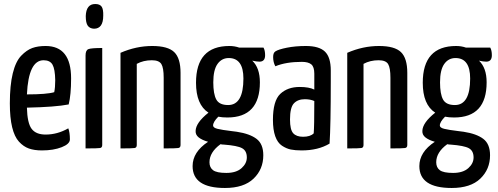

<svg xmlns="http://www.w3.org/2000/svg" viewBox="-20 -739 2479 956"><path d="M207 -69Q266 -69 320 -100Q328 -80 328 -45Q328 -22 287 -6Q246 10 189 10Q151 10 124 0.5Q97 -9 74.5 -33.5Q52 -58 40.5 -105.5Q29 -153 29 -224Q29 -314 43.5 -373.5Q58 -433 85.5 -461.5Q113 -490 141 -500Q169 -510 207 -510Q334 -510 334 -349Q334 -267 322 -219Q256 -206 114 -203Q116 -126 137.5 -97.5Q159 -69 207 -69ZM197 -439Q122 -439 114 -269Q213 -269 250 -280Q255 -303 255 -340Q254 -395 241.5 -417Q229 -439 197 -439Z M407 -659Q409 -719 454 -719Q477 -719 486 -706Q495 -693 494 -661Q494 -596 448 -596Q427 -597 417 -611Q407 -625 407 -659ZM489 -17Q489 -4 478.5 -2Q468 0 406 0V-463Q406 -489 420.5 -494.5Q435 -500 489 -500Z M580 -476Q658 -510 738 -510Q816 -510 847.5 -479.5Q879 -449 879 -376V-17Q879 -4 868 -2Q857 0 795 0V-352Q795 -401 783.5 -420Q772 -439 736 -439Q694 -439 661 -421V-17Q661 -4 650.5 -2Q640 0 580 0Z M1300 -464Q1300 -432 1272 -432Q1258 -432 1236 -437Q1274 -401 1274 -329Q1274 -154 1112 -154Q1086 -154 1067 -158Q1041 -132 1041 -114Q1041 -103 1063 -97.5Q1085 -92 1135 -86Q1151 -84 1159 -83Q1224 -73 1257.5 -47.5Q1291 -22 1291 34Q1291 104 1242.5 150.5Q1194 197 1100 197Q939 197 939 88Q939 18 1016 -33Q985 -42 969 -55Q953 -68 954 -87Q955 -128 1018 -178Q956 -218 956 -327Q956 -510 1122 -510Q1148 -510 1171 -502H1292Q1300 -488 1300 -464ZM1116 -216Q1192 -216 1192 -348Q1192 -450 1119 -450Q1084 -450 1063 -420.5Q1042 -391 1042 -329Q1042 -271 1057 -243.5Q1072 -216 1116 -216ZM1209 45Q1209 12 1185.5 -1Q1162 -14 1095 -19Q1092 -19 1086.5 -19.5Q1081 -20 1078 -21Q1023 19 1023 69Q1023 95 1041 108.5Q1059 122 1107 122Q1156 122 1182.5 98.5Q1209 75 1209 45Z M1340 -455Q1340 -476 1351 -483Q1366 -493 1408.5 -501.5Q1451 -510 1503 -510Q1569 -510 1598 -482Q1627 -454 1627 -388V-335Q1627 -115 1621 -24Q1564 10 1482 10Q1450 10 1428 5.5Q1406 1 1384 -13.5Q1362 -28 1350.5 -60.5Q1339 -93 1339 -142Q1339 -237 1375.5 -271.5Q1412 -306 1472 -306Q1519 -306 1545 -293V-372Q1545 -406 1530 -418.5Q1515 -431 1483 -431Q1404 -431 1351 -409Q1340 -429 1340 -455ZM1545 -236Q1525 -245 1498 -245Q1463 -245 1443.5 -224.5Q1424 -204 1424 -144Q1424 -93 1440 -75.5Q1456 -58 1489 -58Q1525 -58 1542 -75Q1545 -108 1545 -236Z M1709 -476Q1787 -510 1867 -510Q1945 -510 1976.5 -479.5Q2008 -449 2008 -376V-17Q2008 -4 1997 -2Q1986 0 1924 0V-352Q1924 -401 1912.5 -420Q1901 -439 1865 -439Q1823 -439 1790 -421V-17Q1790 -4 1779.5 -2Q1769 0 1709 0Z M2429 -464Q2429 -432 2401 -432Q2387 -432 2365 -437Q2403 -401 2403 -329Q2403 -154 2241 -154Q2215 -154 2196 -158Q2170 -132 2170 -114Q2170 -103 2192 -97.5Q2214 -92 2264 -86Q2280 -84 2288 -83Q2353 -73 2386.5 -47.5Q2420 -22 2420 34Q2420 104 2371.5 150.5Q2323 197 2229 197Q2068 197 2068 88Q2068 18 2145 -33Q2114 -42 2098 -55Q2082 -68 2083 -87Q2084 -128 2147 -178Q2085 -218 2085 -327Q2085 -510 2251 -510Q2277 -510 2300 -502H2421Q2429 -488 2429 -464ZM2245 -216Q2321 -216 2321 -348Q2321 -450 2248 -450Q2213 -450 2192 -420.5Q2171 -391 2171 -329Q2171 -271 2186 -243.5Q2201 -216 2245 -216ZM2338 45Q2338 12 2314.5 -1Q2291 -14 2224 -19Q2221 -19 2215.5 -19.5Q2210 -20 2207 -21Q2152 19 2152 69Q2152 95 2170 108.5Q2188 122 2236 122Q2285 122 2311.5 98.5Q2338 75 2338 45Z"/></svg>

Font: Yanone Kaffeesatz
Style: Regular
Weight: 400
Designer: Yanone (Cyrillic: Daniel Pouzeot)
Foundry: Yanone
Version: Version 1.003;PS 001.003;hotconv 1.0.88;makeotf.lib2.5.64775